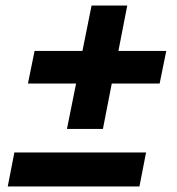

<svg xmlns="http://www.w3.org/2000/svg" viewBox="-20 -674 639 694"><path d="M408 -490 440 -654H311L278 -490H105L81 -372H255L222 -208H352L384 -372H557L581 -490ZM8 0H484L508 -123H32Z"/></svg>

Font: AWKNG-Font
Style: Bold Italic
Weight: 700
Italic angle: -11.3°
Designer: Awakening Church
Foundry: Awakening Church
Version: Version 1.700;PS 001.700;hotconv 1.0.88;makeotf.lib2.5.64775